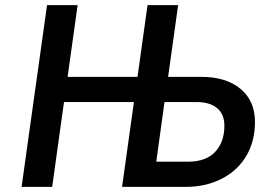

<svg xmlns="http://www.w3.org/2000/svg" viewBox="-20 -727 1022 747"><path d="M704 0Q782 0 844.5 -32.5Q907 -65 941 -125Q972 -181 972 -252Q972 -335 915.5 -381.5Q859 -428 764 -428H634L673 -707H554L515 -428H243L282 -707H163L64 0H183L229 -330H501L455 0ZM712 -98H588L620 -330H744Q796 -330 824.5 -306.5Q853 -283 853 -238Q853 -174 817 -136Q781 -98 712 -98Z"/></svg>

Font: Brisa Sans Medium
Style: Italic
Weight: 600
Italic angle: -8°
Designer: Dalton Maag Ltd
Foundry: Dalton Maag Ltd
Version: Version 1.101;July 10, 2019;FontCreator 11.5.0.2425 64-bit